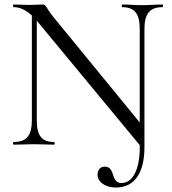

<svg xmlns="http://www.w3.org/2000/svg" viewBox="-20 -645 767 856"><path d="M704 -625C678 -625 645 -622 613 -622C579 -622 552 -625 525 -625C522 -625 522 -613 525 -613C580 -613 603 -584 603 -516V-99L215 -573C185 -611 186 -625 169 -625C158 -625 136 -623 111 -623C90 -623 64 -625 41 -625C37 -625 37 -613 41 -613C66 -613 91 -604 122 -576V-109C122 -40 98 -12 41 -12C37 -12 37 0 41 0C68 0 100 -2 133 -2C167 -2 195 0 221 0C225 0 225 -12 221 -12C166 -12 144 -40 144 -109V-553C147 -549 149 -546 152 -543L603 2V15C603 107 573 171 522 171C471 171 497 98 447 98C427 98 415 112 415 134C415 165 447 191 497 191C579 191 624 127 624 11V-516C624 -584 648 -613 704 -613C708 -613 708 -625 704 -625Z"/></svg>

Font: Cormorant SC
Style: Regular
Weight: 400
Designer: Christian Thalmann (Catharsis Fonts)
Version: Version 1.000;PS 001.000;hotconv 1.0.70;makeotf.lib2.5.58329